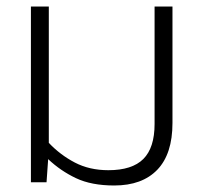

<svg xmlns="http://www.w3.org/2000/svg" viewBox="-20 -560 625 590"><path d="M331 10Q261 10 213.5 -12.5Q166 -35 128 -71L123 0H75V-540H130V-121Q165 -84 210 -60.5Q255 -37 313 -37Q386 -37 420.5 -71.5Q455 -106 455 -179V-540H510V-182Q510 -87 463.5 -38.5Q417 10 331 10Z"/></svg>

Font: Kanit ExtraLight
Style: Regular
Weight: 275
Designer: Katatrad Team
Foundry: CadsonDemak
Version: Version 2.000; ttfautohint (v1.8.3)